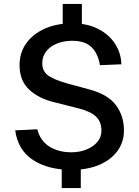

<svg xmlns="http://www.w3.org/2000/svg" viewBox="-20 -850 704 972"><path d="M343 10Q224 10 147.2 -40Q70.5 -90 57 -190L169 -195.5Q183.5 -137.5 229.5 -108.2Q275.5 -79 342.5 -79Q382.5 -79 417 -92.8Q451.5 -106.5 472.5 -131Q493.5 -155.5 493.5 -188Q493.5 -234 465.8 -260Q438 -286 379 -301L256 -332Q175 -351.5 127.2 -396.8Q79.5 -442 79 -518.5Q78.5 -582.5 112.8 -630.5Q147 -678.5 207.5 -705.2Q268 -732 345.5 -732Q422 -732 477.2 -703.5Q532.5 -675 562.8 -627.8Q593 -580.5 594.5 -524.5L486 -520Q476 -580 442.8 -611.8Q409.5 -643.5 346 -643.5Q315.5 -643.5 288 -636Q260.5 -628.5 239.5 -614Q218.5 -599.5 206.2 -578.2Q194 -557 194 -529.5Q194 -492.5 219.8 -471Q245.5 -449.5 313.5 -429.5L433 -397Q526.5 -372 567 -317.5Q607.5 -263 607.5 -189.5Q607.5 -130.5 574.5 -85.5Q541.5 -40.5 481.8 -15.2Q422 10 343 10ZM297.5 -830H394.5V-700.5H297.5ZM292.5 -27.5H389V102H292.5Z"/></svg>

Font: Public Sans Medium
Style: Regular
Weight: 500
Designer: The Public Sans Project Authors: Dan O. Williams and USWDS (Libre Franklin designed by Pablo Impallari and Rodrigo Fuenz
Version: Version 1.007